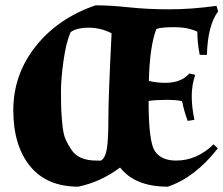

<svg xmlns="http://www.w3.org/2000/svg" viewBox="-20 -686 839 721"><path d="M641 -83Q719 -83 782 -144L798 -129Q712 -19 610 15Q487 15 431 -57Q359 -3 274 15Q156 15 93 -62Q30 -139 30 -272.5Q30 -406 114 -512Q198 -618 339 -666Q395 -666 464.5 -658.5Q534 -651 616.5 -651Q699 -651 793 -664L799 -643Q760 -591 757 -480H730Q721 -526 721 -567Q685 -584 634.5 -584Q584 -584 567 -577Q542 -511 539 -382Q568 -375 601 -375Q661 -375 691 -410L713 -405Q700 -366 700 -325Q700 -284 710 -236L685 -232Q671 -268 664 -306Q645 -311 605.5 -311Q566 -311 538 -307Q538 -152 562 -118Q586 -83 641 -83ZM399 -561Q359 -582 313 -582Q267 -582 245 -565Q228 -526 218.5 -458Q209 -390 209 -344Q209 -298 210 -274Q211 -250 214.5 -215.5Q218 -181 227 -161Q236 -141 250 -121Q277 -83 342 -83H359Q376 -93 381.5 -128.5Q387 -164 387 -242.5Q387 -321 399 -561Z"/></svg>

Font: Almendra
Style: Bold
Weight: 700
Designer: Ana Sanfelippo
Foundry: Ana Sanfelippo
Version: Version 1.004